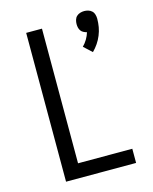

<svg xmlns="http://www.w3.org/2000/svg" viewBox="-115 -840 730 916"><g transform="rotate(-15 250.0 -382.0)"><path d="M380 -564 340 -601Q353 -614 362.5 -630Q372 -646 377 -663Q369 -665 361 -669Q353 -673 348 -680Q343 -687 341 -695.5Q339 -704 339 -713Q339 -723 342 -733.5Q345 -744 352.5 -751Q360 -758 370 -761Q380 -764 390 -764Q400 -764 410 -761Q420 -758 427.5 -751Q435 -744 438 -733.5Q441 -723 441 -713Q441 -692 437.5 -672Q434 -652 426 -632.5Q418 -613 406.5 -596Q395 -579 380 -564ZM96 0V-735H174V-70H442V0Z"/></g></svg>

Font: Iosevka NFM
Style: Regular
Weight: 400
Monospace: yes
Designer: Belleve Invis
Foundry: Belleve Invis
Version: Version 29.0.4; ttfautohint (v1.8.4);Nerd Fonts 3.3.0